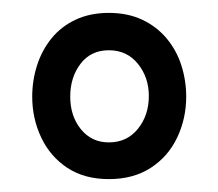

<svg xmlns="http://www.w3.org/2000/svg" viewBox="-20 -742 339 298"><path d="M149 -464Q111 -464 84.5 -481.5Q58 -499 44 -528.5Q30 -558 30 -592Q30 -617 37.5 -640.5Q45 -664 60 -682.5Q75 -701 97.5 -711.5Q120 -722 149 -722Q178 -722 200.5 -711.5Q223 -701 238.5 -682.5Q254 -664 261.5 -640.5Q269 -617 269 -592Q269 -558 255 -528.5Q241 -499 214 -481.5Q187 -464 149 -464ZM149 -521Q177 -521 194 -542Q211 -563 211 -593Q211 -622 194 -643Q177 -664 149 -664Q121 -664 105 -643Q89 -622 89 -592Q89 -562 105.5 -541.5Q122 -521 149 -521Z"/></svg>

Font: Georama SemiExpanded
Style: Regular
Weight: 400
Width: 6
Designer: Jean-Baptiste Levee
Foundry: Production Type
Version: Version 1.001